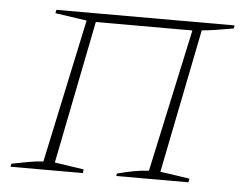

<svg xmlns="http://www.w3.org/2000/svg" viewBox="-43 -567 783 618"><g transform="rotate(5 348.5 -258.0)"><path d="M245 -488 153 -26 247 -12 246 0H12L14 -10Q44 -16 69 -20.5Q94 -25 116 -26L215 -490L113 -505L115 -516H691L689 -506Q650 -499 629.5 -496Q609 -493 587 -491L494 -26L589 -12L587 0H354L355 -8Q381 -15 407 -20Q433 -25 457 -26L557 -488Z"/></g></svg>

Font: Piazzolla SC Thin
Style: Italic
Weight: 100
Italic angle: -11.3°
Designer: Juan Pablo del Peral
Foundry: Huerta Tipografica
Version: Version 1.330